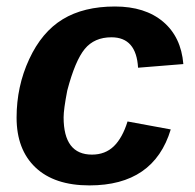

<svg xmlns="http://www.w3.org/2000/svg" viewBox="-20 -558 596 588"><path d="M261.7 -84.5Q302.2 -84.5 328.6 -110.1Q355 -135.7 370.6 -186L502.9 -161.6Q451.2 9.8 253.9 9.8Q146.5 9.8 88.6 -45.2Q30.8 -100.1 30.8 -197.8Q30.8 -293.5 69.3 -376.5Q107.9 -460 172.1 -499Q236.3 -538.1 332 -538.1Q424.3 -538.1 479.5 -491.5Q534.7 -444.8 541.5 -361.8L402.8 -350.6Q397.5 -443.8 321.3 -443.8Q269 -443.8 239.5 -408Q210 -372.1 186 -280.8Q174.8 -223.1 174.8 -198.7Q174.8 -84.5 261.7 -84.5Z"/></svg>

Font: Arimo
Style: Bold Italic
Weight: 700
Italic angle: -12°
Designer: Steve Matteson
Foundry: Monotype Imaging Inc.
Version: Version 1.33